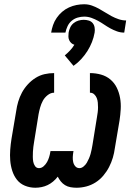

<svg xmlns="http://www.w3.org/2000/svg" viewBox="-20 -873 640 901"><path d="M339 8Q325 8 311 5.5Q297 3 285.5 -4Q274 -11 265.5 -21.5Q257 -32 251 -44Q241 -31 229 -21Q217 -11 203.5 -4.5Q190 2 175 5Q160 8 146 8Q120 8 97 -1.5Q74 -11 59.5 -29.5Q45 -48 37.5 -71.5Q30 -95 28 -120Q26 -145 28 -171Q30 -197 34 -222L56 -352Q59 -374 65.5 -396Q72 -418 83 -438.5Q94 -459 110.5 -477Q127 -495 147 -507.5Q167 -520 189 -525Q211 -530 234 -530V-438Q218 -438 203.5 -426.5Q189 -415 181 -400Q173 -385 168.5 -369Q164 -353 161 -337L140 -207Q138 -195 136.5 -183.5Q135 -172 134.5 -160.5Q134 -149 134 -137Q134 -125 136 -114Q138 -103 144.5 -93.5Q151 -84 163 -84Q175 -84 185 -93Q195 -102 201 -113Q207 -124 210.5 -135.5Q214 -147 216 -159L217 -164H325L324 -159Q322 -147 321.5 -135.5Q321 -124 323.5 -112.5Q326 -101 333.5 -92.5Q341 -84 353 -84Q363 -84 372.5 -92Q382 -100 387.5 -109.5Q393 -119 397.5 -129.5Q402 -140 405 -150.5Q408 -161 410 -171.5Q412 -182 414 -193L435 -323Q437 -334 438.5 -346Q440 -358 440 -369Q440 -380 439 -391.5Q438 -403 434 -413Q430 -423 422 -430.5Q414 -438 402 -438V-530Q429 -530 454 -523Q479 -516 498 -500Q517 -484 528 -461.5Q539 -439 543.5 -413.5Q548 -388 546.5 -361Q545 -334 541 -308L519 -178Q516 -155 509.5 -133Q503 -111 492 -89.5Q481 -68 465 -49Q449 -30 428.5 -17Q408 -4 385 2Q362 8 339 8ZM220 -720Q223 -738 229 -755.5Q235 -773 246 -789Q257 -805 271.5 -817.5Q286 -830 303.5 -838Q321 -846 339 -849.5Q357 -853 375 -853Q394 -853 411 -847Q428 -841 443.5 -832.5Q459 -824 474 -814.5Q489 -805 504 -797Q519 -789 536.5 -783Q554 -777 572 -777L563 -720Q545 -720 528.5 -726Q512 -732 497.5 -740Q483 -748 469 -757.5Q455 -767 440.5 -775Q426 -783 409.5 -789Q393 -795 375 -795Q360 -795 344.5 -790.5Q329 -786 316.5 -775.5Q304 -765 297 -750Q290 -735 287 -720ZM325 -564 284 -613Q297 -624 308.5 -636Q320 -648 329 -663Q321 -665 314.5 -671Q308 -677 304.5 -685Q301 -693 301 -702Q301 -711 302 -720Q304 -732 309.5 -744Q315 -756 325.5 -764.5Q336 -773 348.5 -776.5Q361 -780 373 -780Q385 -780 396.5 -776.5Q408 -773 415 -764.5Q422 -756 424 -744Q426 -732 424 -720Q420 -697 411.5 -675.5Q403 -654 390.5 -634Q378 -614 361.5 -596Q345 -578 325 -564Z"/></svg>

Font: Iosevka Curly SmBdEx
Style: Italic
Weight: 600
Width: 7
Italic angle: -9°
Monospace: yes
Designer: Belleve Invis
Foundry: Belleve Invis
Version: Version 11.1.0; ttfautohint (v1.8.3)